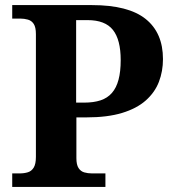

<svg xmlns="http://www.w3.org/2000/svg" viewBox="-20 -734 678 754"><path d="M28 0V-53H57Q75 -53 89.5 -57.5Q104 -62 112.5 -76Q121 -90 121 -118V-600Q121 -627 112.5 -640Q104 -653 89.5 -657Q75 -661 60 -661H28V-714H341Q484 -714 552 -659.5Q620 -605 620 -502Q620 -454 604 -412.5Q588 -371 552.5 -339.5Q517 -308 459.5 -290.5Q402 -273 319 -273H280V-113Q280 -87 288.5 -74Q297 -61 311 -57Q325 -53 341 -53H394V0ZM310 -331Q348 -331 375 -340Q402 -349 419.5 -369Q437 -389 445.5 -421Q454 -453 454 -498Q454 -578 423.5 -616.5Q393 -655 324 -655H279V-331Z"/></svg>

Font: Noto Serif Hebrew
Style: Bold
Weight: 700
Version: Version 2.003